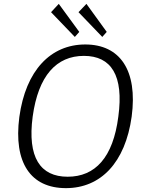

<svg xmlns="http://www.w3.org/2000/svg" viewBox="-20 -963 753 993"><path d="M284 -943 244 -900 367 -772 390 -798ZM427 -943 386 -900 509 -772 532 -798ZM321 10C501 10 628 -122 661 -360C693 -600 600 -733 421 -733C242 -733 113 -599 80 -358C49 -121 139 10 321 10ZM330 -49C188 -49 121 -149 149 -360C178 -572 272 -674 414 -674C555 -674 621 -573 592 -360C565 -148 472 -49 330 -49Z"/></svg>

Font: United Sans ExtraLight
Style: Italic
Weight: 200
Italic angle: -8°
Designer: Pablo Impallari, Rodrigo Fuenzalida (Modified by Dan O. Williams)
Version: Version 1.000;PS 001.000;hotconv 1.0.88;makeotf.lib2.5.64775